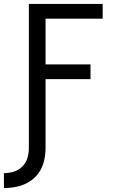

<svg xmlns="http://www.w3.org/2000/svg" viewBox="-27 -755 623 978"><path d="M-7 203Q26 203 59 196Q92 189 121 171.5Q150 154 169.5 126.5Q189 99 197 66Q205 33 205 0V-352H434V-427H205V-660H496V-735H120V0Q120 26 112.5 50.5Q105 75 86.5 93.5Q68 112 43 119.5Q18 127 -7 127Z"/></svg>

Font: Iosevka Sparkle
Style: Regular
Weight: 400
Designer: Belleve Invis
Foundry: Belleve Invis
Version: Version 4.5.0; ttfautohint (v1.8.3)